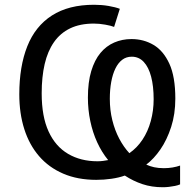

<svg xmlns="http://www.w3.org/2000/svg" viewBox="-20 -745 819 806"><path d="M716 -331Q716 -266 698.5 -212Q681 -158 653.5 -118Q626 -78 594 -54Q609 -47 627 -43Q645 -39 668 -39Q687 -39 704.5 -42Q722 -45 736 -50V29Q727 33 714.5 35.5Q702 38 689 39.5Q676 41 663 41Q617 41 578 28Q539 15 504 -8Q479 1 447.5 5.5Q416 10 384 10Q306 10 245.5 -16Q185 -42 144 -89.5Q103 -137 82 -203Q61 -269 61 -349Q61 -466 94.5 -550.5Q128 -635 198 -680Q268 -725 375 -725Q407 -725 436 -720Q465 -715 483 -708L459 -632Q447 -637 422 -641.5Q397 -646 374 -646Q316 -646 274.5 -626Q233 -606 206.5 -568Q180 -530 167.5 -476Q155 -422 155 -353Q155 -256 184 -193Q213 -130 266 -99Q319 -68 389 -68Q401 -68 412.5 -69.5Q424 -71 434 -73Q407 -106 388 -147.5Q369 -189 359 -237Q349 -285 349 -335Q349 -400 363 -446.5Q377 -493 401.5 -522.5Q426 -552 459.5 -566.5Q493 -581 532 -581Q583 -581 624.5 -556.5Q666 -532 691 -477.5Q716 -423 716 -331ZM625 -328Q625 -383 614.5 -423Q604 -463 583.5 -485Q563 -507 533 -507Q510 -507 493 -494Q476 -481 464.5 -457.5Q453 -434 447 -401.5Q441 -369 441 -330Q441 -283 451.5 -240.5Q462 -198 480.5 -163Q499 -128 523 -102Q555 -124 578 -158.5Q601 -193 613 -237Q625 -281 625 -328Z"/></svg>

Font: Noto Sans Ambassadori
Style: Regular
Weight: 400
Designer: Monotype Design Team
Foundry: Monotype Imaging Inc.
Version: Version 2.013